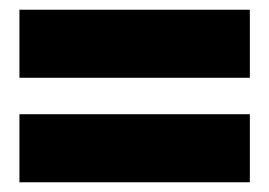

<svg xmlns="http://www.w3.org/2000/svg" viewBox="-20 -542 554 395"><path d="M20 -522H494V-382H20ZM20 -307H494V-167H20Z"/></svg>

Font: Bitter Pro Black
Style: Regular
Weight: 900
Designer: Sol Matas, and Bitter project Authors
Foundry: Sol Matas
Version: Version 1.010